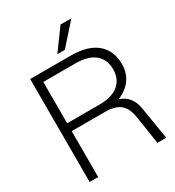

<svg xmlns="http://www.w3.org/2000/svg" viewBox="-213 -1039 1061 1163"><g transform="rotate(-30 317.0 -457.0)"><path d="M68 0H128V-321H360C466 -321 500 -275 513 -191L542 0H604L567 -226C558 -282 530 -328 470 -346C556 -380 595 -445 595 -521C595 -641 515 -720 356 -720H68ZM128 -376V-665H356C474 -665 533 -608 533 -521C533 -433 474 -376 356 -376ZM286 -768H338L468 -914H392Z"/></g></svg>

Font: Aspekta 250
Style: Regular
Weight: 250
Designer: Ivo Dolenc
Version: Version 2.000